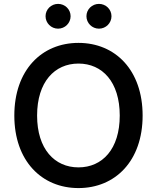

<svg xmlns="http://www.w3.org/2000/svg" viewBox="-20 -958 807 988"><path d="M383.8 9.8C573.2 9.8 713.9 -129.9 713.9 -363.3C713.9 -597.2 573.2 -737.3 383.8 -737.3C194.3 -737.3 53.7 -597.2 53.7 -363.3C53.7 -130.4 194.3 9.8 383.8 9.8ZM383.8 -96.7C261.2 -96.7 170.9 -190.9 170.9 -363.3C170.9 -536.6 261.2 -630.9 383.8 -630.9C506.3 -630.9 596.2 -536.6 596.2 -363.3C596.2 -190.4 506.3 -96.7 383.8 -96.7ZM489.3 -810.5C524.9 -810.5 553.7 -839.4 553.7 -874.5C553.7 -909.7 524.9 -938 489.3 -938C453.6 -938 424.8 -909.7 424.8 -874.5C424.8 -839.4 453.6 -810.5 489.3 -810.5ZM278.8 -810.5C314.5 -810.5 343.3 -839.4 343.3 -874.5C343.3 -909.7 314.5 -938 278.8 -938C243.2 -938 214.4 -909.7 214.4 -874.5C214.4 -839.4 243.2 -810.5 278.8 -810.5Z"/></svg>

Font: Raveo Medium
Style: Regular
Weight: 500
Designer: Jakub Foglar, Rasmus Andersson (Inter)
Foundry: Jakubfoglar.com
Version: Version 1.100;Glyphs 3.2.3 (3260)